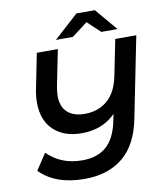

<svg xmlns="http://www.w3.org/2000/svg" viewBox="-104 -978 994 1169"><g transform="rotate(-10 393.0 -393.5)"><path d="M785 -700 685 -201Q655 -46 563 30.5Q471 107 325 107Q144 107 48 8L114 -92Q199 -7 330 -7Q423 -7 479 -55.5Q535 -104 556 -208L565 -252Q483 -170 356 -170Q246 -170 182 -230.5Q118 -291 118 -401Q118 -440 127 -485L170 -700H300L256 -481Q249 -443 249 -420Q249 -352 287 -317.5Q325 -283 395 -283Q477 -283 533.5 -331Q590 -379 610 -477L655 -700ZM579 -757 500 -831 403 -757H298L449 -894H563L679 -757Z"/></g></svg>

Font: Montserrat Alternates SemiBold
Style: Italic
Weight: 600
Italic angle: -11.3°
Designer: Julieta Ulanovsky
Foundry: Julieta Ulanovsky
Version: Version 7.200